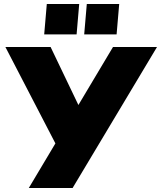

<svg xmlns="http://www.w3.org/2000/svg" viewBox="-20 -940 805 960"><path d="M765 -705 343 0H124L257 -223L7 -705H233L372 -415L545 -705ZM376 -920 363 -768H201L214 -920ZM576 -920 563 -768H401L414 -920Z"/></svg>

Font: Nunito Sans Heavy Heavy
Style: Italic
Weight: 400
Italic angle: -4.541°
Designer: Vernon Adams
Foundry: Vernon Adams
Version: Version 2.002